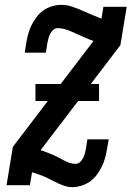

<svg xmlns="http://www.w3.org/2000/svg" viewBox="-20 -763 542 791"><path d="M277 8Q262 8 248 3.5Q234 -1 221 -7Q208 -13 195.5 -19.5Q183 -26 170.5 -32Q158 -38 144.5 -42.5Q131 -47 117 -52L112 -53L103 0H7L33 -158L177 -347H126V-417H230L365 -594Q346 -601 328 -609Q310 -617 292.5 -625Q275 -633 256 -640Q237 -647 217 -647Q207 -647 199 -639.5Q191 -632 186.5 -623Q182 -614 179.5 -604.5Q177 -595 175 -585L169 -546H82L88 -585Q91 -604 96 -622.5Q101 -641 109.5 -658.5Q118 -676 130.5 -692.5Q143 -709 159.5 -720.5Q176 -732 195 -737.5Q214 -743 233 -743Q255 -743 276 -736Q297 -729 317.5 -720Q338 -711 358 -702.5Q378 -694 398 -686L406 -735H502L476 -577L354 -417H388V-347H302L147 -144L151 -143Q163 -139 175 -134.5Q187 -130 198.5 -125Q210 -120 221 -114Q232 -108 243.5 -102Q255 -96 267 -92Q279 -88 292 -88Q302 -88 310 -95.5Q318 -103 322.5 -112Q327 -121 329.5 -130.5Q332 -140 334 -150L340 -189H428L421 -150Q418 -131 413 -112.5Q408 -94 399.5 -76.5Q391 -59 378.5 -42.5Q366 -26 349.5 -14.5Q333 -3 314 2.5Q295 8 277 8Z"/></svg>

Font: Iosevka Gothic
Style: Bold Italic
Weight: 700
Italic angle: -9°
Monospace: yes
Designer: Belleve Invis
Foundry: Belleve Invis
Version: Version 15.5.1; ttfautohint (v1.8.4)